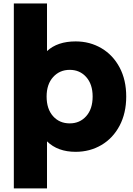

<svg xmlns="http://www.w3.org/2000/svg" viewBox="-20 -844 750 1080"><path d="M690 -301.1Q690 -207.8 652.8 -137.2Q615.6 -66.7 550.6 -28.3Q485.6 10 405.6 10Q304.4 10 244.4 -48.9V215.6H57.8V-824.4H244.4V-556.7Q303.3 -611.1 405.6 -611.1Q485.6 -611.1 550.6 -572.8Q615.6 -534.4 652.8 -464.4Q690 -394.4 690 -301.1ZM501.1 -301.1Q501.1 -370 465 -410.6Q428.9 -451.1 372.2 -451.1Q315.6 -451.1 278.9 -410.6Q242.2 -370 242.2 -301.1Q242.2 -231.1 278.3 -190.6Q314.4 -150 372.2 -150Q428.9 -150 465 -190.6Q501.1 -231.1 501.1 -301.1Z"/></svg>

Font: Paperlogy 9 Black
Style: Regular
Weight: 900
Designer: redesigned by Lee Juim, glyphs from Gmarket Sans & Montserrat
Foundry: PT&
Version: Version 1.001